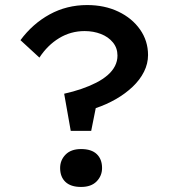

<svg xmlns="http://www.w3.org/2000/svg" viewBox="-20 -729 678 760"><path d="M260 -211 234 -358Q270 -366 302 -377Q334 -388 360.5 -401.5Q387 -415 406 -431.5Q425 -448 435 -467.5Q445 -487 445 -509Q445 -539 427 -561Q409 -583 379.5 -594.5Q350 -606 315 -606Q260 -606 214 -578Q168 -550 136 -501L61 -570Q109 -635 176.5 -672Q244 -709 325 -709Q394 -709 448.5 -683Q503 -657 534.5 -612Q566 -567 566 -511Q566 -477 550 -445Q534 -413 505 -385.5Q476 -358 438.5 -336.5Q401 -315 359 -301L341 -211ZM218 -64Q218 -95 239.5 -117Q261 -139 301 -139Q342 -139 363 -119Q384 -99 384 -64Q384 -33 362.5 -11Q341 11 301 11Q260 11 239 -9Q218 -29 218 -64Z"/></svg>

Font: Lexend Exa
Style: Regular
Weight: 400
Designer: Bonnie Shaver-Troup, Thomas Jockin
Foundry: Lexend
Version: Version 1.007